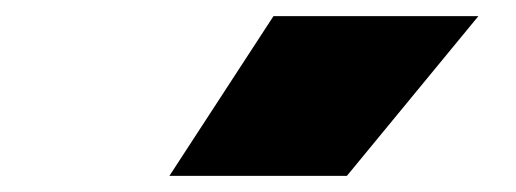

<svg xmlns="http://www.w3.org/2000/svg" viewBox="-20 -828 640 238"><path d="M190 -610 319 -808H573L410 -610Z"/></svg>

Font: Encode Sans Expanded Expanded Black
Style: Regular
Weight: 900
Width: 7
Designer: Multiple Designers
Foundry: Impallari Type
Version: Version 3.000; ttfautohint (v1.8.3) -l 8 -r 50 -G 200 -x 14 